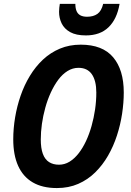

<svg xmlns="http://www.w3.org/2000/svg" viewBox="-20 -954 673 984"><path d="M271.5 9.8Q197.3 9.8 147.7 -19.3Q98.1 -48.3 73 -104Q47.9 -159.7 47.9 -239.7Q47.9 -294.9 57.4 -352.1Q66.9 -409.2 85.7 -463.6Q104.5 -518.1 133.3 -565.4Q162.1 -612.8 200.4 -648.7Q238.8 -684.6 287.1 -704.8Q335.4 -725.1 393.6 -725.1Q505.4 -725.1 559.8 -660.6Q614.3 -596.2 614.3 -480Q614.3 -427.2 605.7 -370.8Q597.2 -314.5 579.3 -259.5Q561.5 -204.6 533.7 -156.2Q505.9 -107.9 468 -70.6Q430.2 -33.2 381.1 -11.7Q332 9.8 271.5 9.8ZM282.2 -109.9Q311 -109.9 336.2 -125.2Q361.3 -140.6 382.6 -167.7Q403.8 -194.8 420.7 -230.7Q437.5 -266.6 449.2 -308.1Q460.9 -349.6 467.3 -393.3Q473.6 -437 473.6 -479.5Q473.6 -540.5 450.7 -573.5Q427.7 -606.4 382.3 -606.4Q352.5 -606.4 326.2 -590.1Q299.8 -573.7 278.6 -545.2Q257.3 -516.6 240.5 -480Q223.6 -443.4 212.2 -402.1Q200.7 -360.8 194.8 -319.1Q189 -277.3 189 -239.3Q189 -193.8 199.7 -165.3Q210.4 -136.7 231.4 -123.3Q252.4 -109.9 282.2 -109.9ZM419.9 -772.5Q370.1 -772.5 339.8 -789.3Q309.6 -806.2 296.1 -833.7Q282.7 -861.3 282.7 -893.6Q282.7 -904.3 283.9 -914.6Q285.2 -924.8 286.6 -934.1H366.2Q366.2 -912.6 372.1 -897.9Q377.9 -883.3 391.4 -875.7Q404.8 -868.2 426.3 -868.2Q458.5 -868.2 479.2 -882.8Q500 -897.5 508.8 -934.1H592.8Q579.6 -856.4 536.4 -814.5Q493.2 -772.5 419.9 -772.5Z"/></svg>

Font: Open Sans SemiCondensed
Style: Bold Italic
Weight: 700
Width: 4
Italic angle: -12°
Designer: Monotype Design Team
Foundry: Monotype Imaging Inc.
Version: Version 3.003